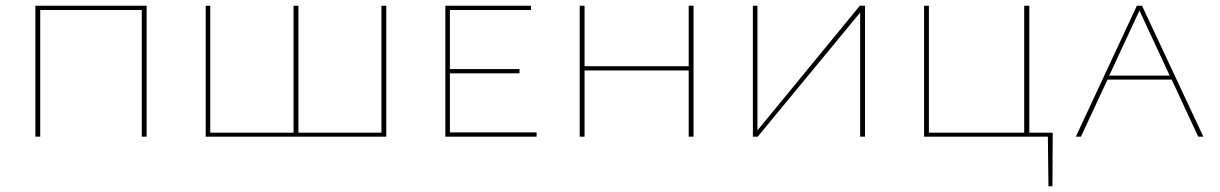

<svg xmlns="http://www.w3.org/2000/svg" viewBox="-20 -479 4277 673"><path d="M494 -459V0H477V-444H121V0H104V-459Z M1317 -459H1334V0H701V-459H717V-14H1009V-459H1026V-14H1317Z M1557 -15H1861V0H1541V-459H1841V-444H1557V-237H1801V-222H1557Z M2394 -459H2411V0H2394V-232H2029V0H2012V-459H2029V-247H2394Z M3012 -459V0H2995V-435L2636 0H2619V-459H2635V-22L2994 -459Z M3670 -14 3669 174H3655L3653 0H3219V-459H3236V-14H3570V-459H3588V-14Z M4180 0 4087 -200H3862L3769 0H3751L3965 -459H3983L4198 0ZM3868 -214H4080L3974 -442Z"/></svg>

Font: EauTestSC Thin
Style: Regular
Weight: 250
Designer: Christian Thalmann (Catharsis Fonts)
Version: Version 0.001;PS 000.001;hotconv 1.0.88;makeotf.lib2.5.64775